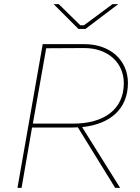

<svg xmlns="http://www.w3.org/2000/svg" viewBox="-20 -915 681 935"><path d="M65 0H85L136 -294H332L359 -295L541 0H565L380 -296C515 -310 603 -383 603 -511C603 -620 519 -700 391 -700H188ZM362 -774H396L556 -895H528L389 -792H371L266 -895H241ZM140 -313 205 -680 388 -681C506 -682 583 -609 583 -510C583 -381 485 -313 336 -313Z"/></svg>

Font: Fixel Display Thin
Style: Italic
Weight: 100
Italic angle: -10°
Designer: AlfaBravo + MacPaw
Foundry: Kyrylo Tkachov, Marchela Mozhyna, Serhii Makarenko, Maria Weinstein, Zakhar Kryvoshyya
Version: Version 1.210;Glyphs 3.2 (3217)